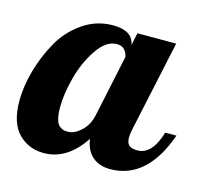

<svg xmlns="http://www.w3.org/2000/svg" viewBox="-81 -596 746 694"><g transform="rotate(15 292.5 -249.5)"><path d="M353 -500H498L425 -160Q421 -143 421 -128Q421 -108 430.5 -99.5Q440 -91 462 -91Q517 -91 543 -179H585Q522 0 384 0Q343 0 317.5 -22.5Q292 -45 286 -87Q225 6 137 6Q80 6 42 -33Q4 -72 4 -155Q4 -208 20.5 -267Q37 -326 67 -380Q97 -434 148 -469.5Q199 -505 261 -505Q335 -505 343 -453ZM292 -443Q252 -443 218.5 -393.5Q185 -344 168.5 -281.5Q152 -219 152 -169Q152 -142 157 -124.5Q162 -107 171 -100.5Q180 -94 186 -92.5Q192 -91 202 -91Q226 -91 251.5 -114.5Q277 -138 285 -179L333 -405Q332 -418 322 -430.5Q312 -443 292 -443Z"/></g></svg>

Font: Lobster Two
Style: Bold Italic
Weight: 700
Designer: Pablo Impallari
Foundry: Pablo Impallari. www.impallari.com
Version: Version 2.000